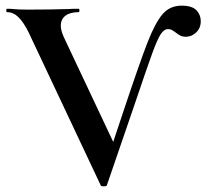

<svg xmlns="http://www.w3.org/2000/svg" viewBox="-20 -656 730 679"><path d="M5 -613Q2 -613 2 -619Q2 -625 5 -625Q20 -625 26 -624Q46 -622 78 -622Q162 -622 220 -624Q235 -625 258 -625Q261 -625 261 -619Q261 -613 258 -613Q228 -613 211.5 -600.5Q195 -588 195 -565Q195 -548 206 -524L389 -136L347 -54L413 -252Q474 -435 501.5 -505.5Q529 -576 555 -606Q581 -636 622 -636Q659 -636 674.5 -620Q690 -604 690 -581Q690 -557 674 -541.5Q658 -526 637 -526Q626 -526 618 -530Q610 -534 600 -542Q598 -543 591 -548Q584 -553 574 -553Q560 -553 548 -534.5Q536 -516 517.5 -465Q499 -414 451 -272L358 -1Q357 3 347 3Q337 3 336 -1L81 -542Q63 -578 45 -595.5Q27 -613 5 -613Z"/></svg>

Font: Cormorant Unicase
Style: Bold
Weight: 700
Designer: Christian Thalmann (Catharsis Fonts)
Foundry: Catharsis Fonts
Version: Version 4.000